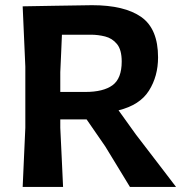

<svg xmlns="http://www.w3.org/2000/svg" viewBox="-20 -738 730 758"><path d="M69.5 0Q72 -57.5 74.5 -112Q77 -166.5 80 -233.5V-475Q77 -544.5 74.5 -599.2Q72 -654 69.5 -713Q123 -714 195.2 -715.2Q267.5 -716.5 343.5 -717.5Q471.5 -717.5 537.8 -670.8Q604 -624 604 -511.5Q604 -437 568 -380Q532 -323 448 -302.5L516.5 -207Q542 -174 570.2 -137Q598.5 -100 625.8 -64.5Q653 -29 675 0H493Q466.5 -43.5 442.5 -83Q418.5 -122.5 395.5 -160L322 -266.5H218V-233.5Q221 -166.5 223.8 -112.2Q226.5 -58 229 0ZM338.5 -601H224.5Q223 -566.5 221.5 -530.5Q220 -494.5 218 -453V-375H317Q388 -375 424.2 -401.5Q460.5 -428 460.5 -495Q460.5 -541.5 441.8 -564.2Q423 -587 395 -594Q367 -601 338.5 -601Z"/></svg>

Font: Commissioner Loud SemiBold
Style: Regular
Weight: 600
Designer: Kostas Bartsokas
Foundry: Kostas Bartsokas
Version: Version 1.000; ttfautohint (v1.8.3)